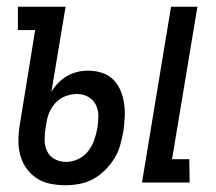

<svg xmlns="http://www.w3.org/2000/svg" viewBox="-20 -540 640 568"><path d="M400 0 486 -520H564L489 -69H540L541 0ZM174 8Q151 8 128.5 3.5Q106 -1 88 -13Q70 -25 57.5 -43Q45 -61 39.5 -82.5Q34 -104 34.5 -127.5Q35 -151 39 -174L84 -451H33V-520H174L132 -268Q140 -282 151.5 -294Q163 -306 177.5 -314.5Q192 -323 208 -327Q224 -331 240 -331Q261 -331 280.5 -325Q300 -319 314 -305.5Q328 -292 336 -273.5Q344 -255 347 -235Q350 -215 349 -194Q348 -173 345 -151Q341 -131 335.5 -110.5Q330 -90 318.5 -71.5Q307 -53 291 -37Q275 -21 256 -10.5Q237 0 215.5 4Q194 8 174 8ZM175 -61Q193 -61 210.5 -69Q228 -77 240 -92Q252 -107 258.5 -125Q265 -143 268 -161Q271 -179 271 -197Q271 -215 263.5 -230Q256 -245 241 -253.5Q226 -262 208 -262Q192 -262 175 -256Q158 -250 145.5 -237Q133 -224 126 -207.5Q119 -191 117 -174L115 -163Q112 -145 112 -127Q112 -109 119 -93.5Q126 -78 141.5 -69.5Q157 -61 175 -61Z"/></svg>

Font: Iosevka HT Extended
Style: Italic
Weight: 400
Width: 7
Italic angle: -9°
Monospace: yes
Designer: Belleve Invis
Foundry: Belleve Invis
Version: Version 32.3.0; ttfautohint (v1.8.4)